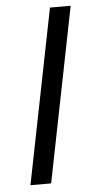

<svg xmlns="http://www.w3.org/2000/svg" viewBox="-50 -687 349 719"><g transform="rotate(-5 124.5 -328.0)"><path d="M35.1 0 165.9 -656.3H243.7L112.9 0Z"/></g></svg>

Font: Source Sans 3
Style: Italic
Weight: 200
Italic angle: -11°
Designer: Paul D. Hunt
Foundry: Adobe
Version: Version 3.046;hotconv 1.0.118;makeotfexe 2.5.65603